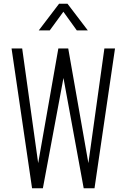

<svg xmlns="http://www.w3.org/2000/svg" viewBox="-20 -1010 679 1030"><path d="M152 0 42 -750H99L188 -112L181 -113L293 -750H346L458 -113L451 -112L540 -750H597L487 0H429L316 -616H325L210 0ZM188 -847 297 -990H342L451 -847H392L320 -947L247 -847Z"/></svg>

Font: Mohave Light Light
Style: Regular
Weight: 300
Version: Version 2.003